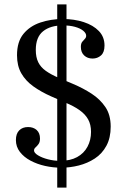

<svg xmlns="http://www.w3.org/2000/svg" viewBox="-20 -752 567 869"><path d="M257 7Q220 7 184 -1Q148 -9 118 -25Q88 -41 70 -64.5Q52 -88 52 -118Q52 -147 67 -162Q82 -177 107 -177Q131 -177 146 -163.5Q161 -150 161 -125Q161 -109 154.5 -100Q148 -91 141 -85Q134 -79 134 -71Q134 -60 152 -49Q170 -38 197 -31Q224 -24 252 -24Q298 -24 329 -41Q360 -58 376 -88Q392 -118 392 -155Q392 -188 379 -211.5Q366 -235 340 -253.5Q314 -272 275 -288L211 -316Q166 -336 131 -361Q96 -386 76.5 -420Q57 -454 57 -502Q57 -563 86 -598.5Q115 -634 162.5 -650Q210 -666 264 -666Q316 -666 359 -652Q402 -638 427.5 -611.5Q453 -585 453 -546Q453 -515 437 -501Q421 -487 399 -487Q376 -487 361 -501Q346 -515 346 -540Q346 -555 352 -562.5Q358 -570 364 -576Q370 -582 370 -590Q370 -602 356.5 -613Q343 -624 319.5 -630.5Q296 -637 265 -637Q208 -637 175 -610.5Q142 -584 142 -526Q142 -493 153 -470.5Q164 -448 187 -431.5Q210 -415 245 -400L311 -372Q356 -353 394.5 -328Q433 -303 457 -267.5Q481 -232 481 -179Q481 -128 461.5 -92Q442 -56 409 -34.5Q376 -13 336.5 -3Q297 7 257 7ZM239 97V-732H281V97Z"/></svg>

Font: Frank Ruhl Libre
Style: Regular
Weight: 400
Designer: Yanek Iontef
Foundry: Fontef
Version: Version 6.004